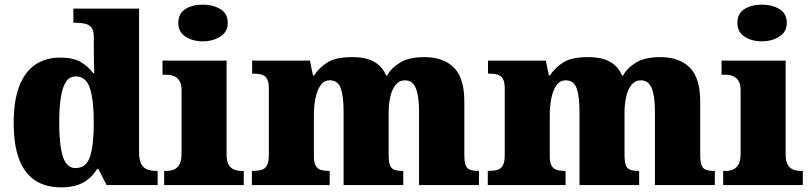

<svg xmlns="http://www.w3.org/2000/svg" viewBox="-20 -797 3499 827"><path d="M243 10Q178 10 132.5 -19Q87 -48 63 -109.5Q39 -171 39 -267Q39 -364 63 -426Q87 -488 132 -518.5Q177 -549 240 -549Q295 -549 327.5 -530Q360 -511 381 -482H386Q385 -505 384.5 -536Q384 -567 384 -596V-641Q384 -667 373 -679.5Q362 -692 344 -695.5Q326 -699 304 -699H296V-760H579V-143Q579 -112 587 -94Q595 -76 611 -68.5Q627 -61 651 -61H659V0H439L404 -69H398Q376 -32 339 -11Q302 10 243 10ZM305 -73Q351 -73 367.5 -121.5Q384 -170 384 -270Q384 -365 367.5 -416.5Q351 -468 306 -468Q280 -468 264.5 -445Q249 -422 242 -377.5Q235 -333 235 -269Q235 -171 251 -122Q267 -73 305 -73Z M687 0V-61H699Q718 -61 732 -68Q746 -75 754 -91Q762 -107 762 -135V-409Q762 -434 753.5 -448Q745 -462 731 -468.5Q717 -475 699 -475H680V-536H956V-131Q956 -105 964 -89.5Q972 -74 986.5 -67.5Q1001 -61 1019 -61H1030V0ZM854 -619Q809 -619 778.5 -639.5Q748 -660 748 -698Q748 -739 778.5 -758Q809 -777 854 -777Q897 -777 929 -758Q961 -739 961 -698Q961 -660 929 -639.5Q897 -619 854 -619Z M1065 0V-61H1069Q1092 -61 1107 -65.5Q1122 -70 1130 -84.5Q1138 -99 1138 -128V-417Q1138 -444 1130 -457.5Q1122 -471 1107 -475.5Q1092 -480 1070 -480H1066V-536H1315L1328 -472H1333Q1353 -504 1389 -527.5Q1425 -551 1498 -551Q1536 -551 1564 -542.5Q1592 -534 1612 -516.5Q1632 -499 1643 -472H1648Q1665 -504 1703.5 -527.5Q1742 -551 1807 -551Q1890 -551 1935 -506Q1980 -461 1980 -360V-131Q1980 -101 1985.5 -86Q1991 -71 2004 -66Q2017 -61 2039 -61H2043V0H1785V-317Q1785 -381 1771.5 -416Q1758 -451 1724 -451Q1700 -451 1684.5 -432Q1669 -413 1661.5 -381.5Q1654 -350 1654 -312V-131Q1654 -101 1659.5 -86Q1665 -71 1678 -66Q1691 -61 1713 -61H1717V0H1460V-317Q1460 -381 1448 -416Q1436 -451 1401 -451Q1376 -451 1361 -430Q1346 -409 1339 -375Q1332 -341 1332 -301V-125Q1332 -98 1339 -84.5Q1346 -71 1360 -66Q1374 -61 1396 -61H1400V0Z M2081 0V-61H2085Q2108 -61 2123 -65.5Q2138 -70 2146 -84.5Q2154 -99 2154 -128V-417Q2154 -444 2146 -457.5Q2138 -471 2123 -475.5Q2108 -480 2086 -480H2082V-536H2331L2344 -472H2349Q2369 -504 2405 -527.5Q2441 -551 2514 -551Q2552 -551 2580 -542.5Q2608 -534 2628 -516.5Q2648 -499 2659 -472H2664Q2681 -504 2719.5 -527.5Q2758 -551 2823 -551Q2906 -551 2951 -506Q2996 -461 2996 -360V-131Q2996 -101 3001.5 -86Q3007 -71 3020 -66Q3033 -61 3055 -61H3059V0H2801V-317Q2801 -381 2787.5 -416Q2774 -451 2740 -451Q2716 -451 2700.5 -432Q2685 -413 2677.5 -381.5Q2670 -350 2670 -312V-131Q2670 -101 2675.5 -86Q2681 -71 2694 -66Q2707 -61 2729 -61H2733V0H2476V-317Q2476 -381 2464 -416Q2452 -451 2417 -451Q2392 -451 2377 -430Q2362 -409 2355 -375Q2348 -341 2348 -301V-125Q2348 -98 2355 -84.5Q2362 -71 2376 -66Q2390 -61 2412 -61H2416V0Z M3095 0V-61H3107Q3126 -61 3140 -68Q3154 -75 3162 -91Q3170 -107 3170 -135V-409Q3170 -434 3161.5 -448Q3153 -462 3139 -468.5Q3125 -475 3107 -475H3088V-536H3364V-131Q3364 -105 3372 -89.5Q3380 -74 3394.5 -67.5Q3409 -61 3427 -61H3438V0ZM3262 -619Q3217 -619 3186.5 -639.5Q3156 -660 3156 -698Q3156 -739 3186.5 -758Q3217 -777 3262 -777Q3305 -777 3337 -758Q3369 -739 3369 -698Q3369 -660 3337 -639.5Q3305 -619 3262 -619Z"/></svg>

Font: Noto Serif Khmer Black
Style: Regular
Weight: 900
Version: Version 2.003